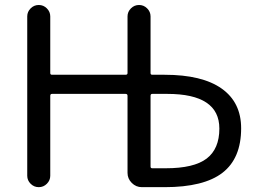

<svg xmlns="http://www.w3.org/2000/svg" viewBox="-20 -775 1040 774"><path d="M586.9 -103.5Q586.9 -96.7 593.8 -96.7H648.4Q761.7 -96.7 813 -135.7Q864.3 -174.8 864.3 -256.8Q864.3 -396.5 654.3 -396.5Q653.3 -396.5 651.4 -396.5H593.8Q586.9 -396.5 586.9 -388.7ZM494.1 -388.7Q494.1 -396.5 486.3 -396.5H189.5Q182.6 -396.5 182.6 -388.7V-66.4Q182.6 -47.9 168.9 -34.2Q155.3 -20.5 136.2 -20.5Q117.2 -20.5 103.5 -34.2Q89.8 -47.9 89.8 -66.4V-709Q89.8 -727.5 103.5 -741.2Q117.2 -754.9 136.2 -754.9Q155.3 -754.9 168.9 -741.2Q182.6 -727.5 182.6 -709V-480.5Q182.6 -473.6 189.5 -473.6H486.3Q494.1 -473.6 494.1 -480.5V-709Q494.1 -727.5 507.8 -741.2Q521.5 -754.9 540.5 -754.9Q559.6 -754.9 573.2 -741.2Q586.9 -727.5 586.9 -709V-480.5Q586.9 -473.6 593.8 -473.6H643.6Q794.9 -473.6 873.5 -418Q952.1 -362.3 952.1 -257.8Q952.1 -136.7 877 -78.6Q801.8 -20.5 643.6 -20.5H580.1H551.8Q528.3 -20.5 511.2 -37.6Q494.1 -54.7 494.1 -78.1Z"/></svg>

Font: Gen Jyuu Gothic Regular
Style: Regular
Weight: 400
Designer: [Source Han Sans]
Ryoko NISHIZUKA  (kana & ideographs); Paul D. Hunt (Latin, Greek & Cyrillic); Wenlong ZHANG  (bopomofo
Version: Version 1.002.20150607